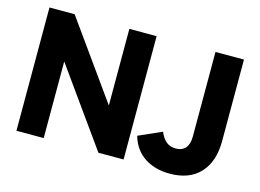

<svg xmlns="http://www.w3.org/2000/svg" viewBox="-96 -884 1445 1068"><g transform="rotate(15 626.0 -350.0)"><path d="M527 -710H684V0H539L224 -441V0H67V-710H212L527 -269ZM951 10Q866 10 805.5 -30Q745 -70 723 -147L856 -206Q871 -170 893 -152Q915 -134 949 -134Q984 -134 1003.5 -156Q1023 -178 1023 -223V-710H1187V-241Q1187 -122 1125.5 -56Q1064 10 951 10Z"/></g></svg>

Font: Livvic
Style: Bold
Weight: 700
Designer: Jacques Le Bailly, Baron von Fonthausen
Version: Version 1.001; ttfautohint (v1.8.2)